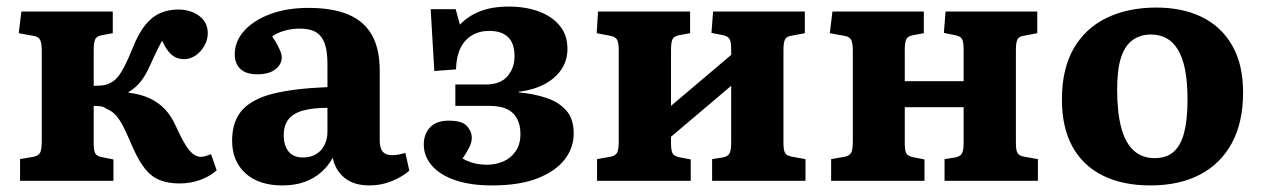

<svg xmlns="http://www.w3.org/2000/svg" viewBox="-20 -550 3837 584"><path d="M526 8Q492 8 466.5 -2Q441 -12 422 -35.5Q403 -59 385 -99Q370 -134 358.5 -158Q347 -182 334.5 -197Q322 -212 304 -219Q296 -225 287 -226.5Q278 -228 265 -228V-115Q265 -93 269.5 -84Q274 -75 290 -72L325 -65V0H41V-66L81 -73Q97 -76 102 -85.5Q107 -95 107 -121V-396Q107 -420 101.5 -429.5Q96 -439 81 -441L37 -449L45 -515H323V-449L290 -443Q274 -440 269.5 -430.5Q265 -421 265 -398V-289Q281 -289 293 -290.5Q305 -292 316 -298Q327 -303 337 -314.5Q347 -326 358.5 -348Q370 -370 384 -405Q401 -448 421.5 -473.5Q442 -499 467 -510Q492 -521 522 -521Q560 -521 586 -501.5Q612 -482 612 -449Q612 -429 601.5 -410.5Q591 -392 574.5 -381Q558 -370 540 -370Q518 -370 502.5 -383Q487 -396 473 -426Q467 -415 461 -403.5Q455 -392 449 -378.5Q443 -365 435 -348Q423 -321 408 -302Q393 -283 371 -270V-268Q406 -264 433 -252Q460 -240 480.5 -219Q501 -198 516 -164Q540 -111 556.5 -92Q573 -73 591 -73Q598 -73 604.5 -75Q611 -77 622 -81L639 -32Q618 -13 588.5 -2.5Q559 8 526 8Z M839 14Q767 14 726.5 -23Q686 -60 686 -122Q686 -181 716.5 -215Q747 -249 810.5 -265Q874 -281 976 -285V-356Q976 -393 968 -416.5Q960 -440 942 -451.5Q924 -463 891 -463Q868 -463 845 -456.5Q822 -450 808 -439Q819 -423 825 -411Q831 -399 834 -391Q837 -383 837 -376Q837 -354 817.5 -339Q798 -324 763 -324Q728 -324 711 -340.5Q694 -357 694 -385Q694 -424 722.5 -456Q751 -488 801.5 -507Q852 -526 918 -526Q992 -526 1040 -505.5Q1088 -485 1111.5 -443Q1135 -401 1135 -335V-123Q1135 -100 1144 -89Q1153 -78 1173 -78Q1183 -78 1193 -80Q1203 -82 1213 -85L1225 -31Q1205 -13 1172.5 0.5Q1140 14 1105 14Q1056 14 1028 -9Q1000 -32 992 -70Q979 -46 958 -27Q937 -8 907.5 3Q878 14 839 14ZM902 -71Q924 -71 940.5 -80.5Q957 -90 966.5 -108Q976 -126 976 -149V-222Q931 -222 901 -213.5Q871 -205 857 -186.5Q843 -168 843 -139Q843 -108 857.5 -89.5Q872 -71 902 -71Z M1476 14Q1411 14 1364.5 -2Q1318 -18 1293.5 -46.5Q1269 -75 1269 -110Q1269 -142 1288 -162.5Q1307 -183 1345 -183Q1386 -183 1400.5 -166.5Q1415 -150 1415 -131Q1415 -117 1407.5 -102Q1400 -87 1387 -68Q1402 -59 1420.5 -54Q1439 -49 1462 -49Q1488 -49 1511 -59Q1534 -69 1548.5 -90Q1563 -111 1563 -142Q1563 -170 1552.5 -189.5Q1542 -209 1521.5 -218.5Q1501 -228 1468 -228H1365V-293H1457Q1502 -293 1523.5 -318Q1545 -343 1545 -379Q1545 -418 1525.5 -437Q1506 -456 1468 -456Q1438 -456 1415.5 -442.5Q1393 -429 1380.5 -403.5Q1368 -378 1367 -339L1301 -334L1290 -522H1366L1379 -475Q1402 -500 1438.5 -515Q1475 -530 1528 -530Q1578 -530 1618 -515.5Q1658 -501 1682 -472.5Q1706 -444 1706 -401Q1706 -368 1689 -341Q1672 -314 1639 -295.5Q1606 -277 1558 -271V-269Q1603 -265 1641 -252.5Q1679 -240 1702 -214.5Q1725 -189 1725 -144Q1725 -101 1698 -65.5Q1671 -30 1616 -8Q1561 14 1476 14Z M1796 0V-66L1836 -73Q1852 -76 1857 -85.5Q1862 -95 1862 -121V-396Q1862 -420 1857 -429Q1852 -438 1837 -441L1795 -449L1799 -515H2079V-449L2046 -443Q2030 -440 2025.5 -430.5Q2021 -421 2021 -398V-228L2204 -383V-400Q2204 -423 2199 -431.5Q2194 -440 2179 -443L2144 -450L2149 -515H2428V-449L2391 -442Q2373 -440 2368 -430.5Q2363 -421 2363 -398V-115Q2363 -93 2368 -84.5Q2373 -76 2391 -73L2430 -66V0H2146V-66L2178 -71Q2194 -74 2199 -83.5Q2204 -93 2204 -116V-289L2021 -134V-115Q2021 -93 2025.5 -84Q2030 -75 2045 -72L2081 -65V0Z M2508 0V-66L2548 -73Q2564 -76 2569 -85.5Q2574 -95 2574 -121V-396Q2574 -420 2568.5 -429.5Q2563 -439 2548 -441L2504 -449L2512 -515H2790V-449L2757 -443Q2741 -440 2736.5 -430.5Q2732 -421 2732 -398V-303H2911V-400Q2911 -423 2906 -431.5Q2901 -440 2885 -443L2851 -450L2856 -515H3135V-449L3098 -442Q3080 -440 3075 -430.5Q3070 -421 3070 -398V-115Q3070 -93 3075 -84.5Q3080 -76 3097 -73L3137 -66V0H2853V-66L2885 -71Q2901 -74 2906 -83.5Q2911 -93 2911 -116V-224H2732V-115Q2732 -93 2736.5 -84Q2741 -75 2757 -72L2792 -65V0Z M3479 14Q3394 14 3333.5 -16.5Q3273 -47 3241.5 -105Q3210 -163 3210 -247Q3210 -340 3245.5 -402Q3281 -464 3346 -495.5Q3411 -527 3497 -527Q3576 -527 3635 -498.5Q3694 -470 3727.5 -412.5Q3761 -355 3761 -268Q3761 -178 3727 -115Q3693 -52 3630 -19Q3567 14 3479 14ZM3492 -69Q3528 -69 3550 -88.5Q3572 -108 3582 -147.5Q3592 -187 3592 -247Q3592 -301 3584.5 -338.5Q3577 -376 3562.5 -399.5Q3548 -423 3527.5 -434Q3507 -445 3481 -445Q3449 -445 3425.5 -428.5Q3402 -412 3390 -375.5Q3378 -339 3378 -278Q3378 -208 3390.5 -161.5Q3403 -115 3428.5 -92Q3454 -69 3492 -69Z"/></svg>

Font: Literata 18pt
Style: Bold
Weight: 700
Designer: Latin by Veronika Burian and Jose Scaglione. Greek by Irene Vlachou. Cyrillic by Vera Evstafieva.
Foundry: TypeTogether
Version: Version 3.103;gftools[0.9.29]